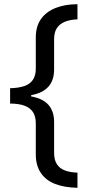

<svg xmlns="http://www.w3.org/2000/svg" viewBox="-20 -734 420 912"><path d="M348 158Q287 157 242.5 140Q198 123 174 87.5Q150 52 150 -1V-148Q150 -182 136 -202.5Q122 -223 95 -232.5Q68 -242 28 -242V-315Q68 -316 95 -325Q122 -334 136 -354.5Q150 -375 150 -408V-556Q150 -609 175 -644Q200 -679 245 -696.5Q290 -714 348 -714V-642Q314 -641 289 -631Q264 -621 250.5 -601Q237 -581 237 -548V-404Q237 -353 210 -322.5Q183 -292 128 -282V-276Q184 -266 210.5 -235.5Q237 -205 237 -154V-7Q237 25 250 45.5Q263 66 288 75.5Q313 85 348 86Z"/></svg>

Font: Noto Sans Hebrew
Style: Regular
Weight: 400
Designer: Monotype Design Team
Foundry: Monotype Imaging Inc.
Version: Version 2.003